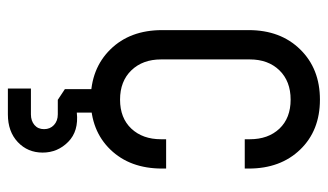

<svg xmlns="http://www.w3.org/2000/svg" viewBox="-188 -406 812 475"><g transform="rotate(90 217.5 -169.0)"><path d="M227 12Q150.5 12 102.8 -36.5Q55 -85 55 -164.5V-379Q55 -457.5 102.8 -506.2Q150.5 -555 227 -555Q303.5 -555 350.5 -506.2Q397.5 -457.5 397.5 -379V-369H325V-381.5Q325 -427 298.8 -454.8Q272.5 -482.5 227 -482.5Q181.5 -482.5 154.5 -454.8Q127.5 -427 127.5 -381.5V-162Q127.5 -116.5 154.5 -88.5Q181.5 -60.5 227 -60.5Q272.5 -60.5 298.8 -88.5Q325 -116.5 325 -162V-174.5H397.5V-164.5Q397.5 -85 350.5 -36.5Q303.5 12 227 12ZM199.5 217V160H263.5Q279.5 160 289.8 151.2Q300 142.5 300 127.5Q300 112.5 289.8 103Q279.5 93.5 263.5 93.5H227.5L201 76V-18.5H259V46.5Q305 41.5 331.5 67.8Q358 94 358 131Q358 168 332 192.5Q306 217 263.5 217Z"/></g></svg>

Font: Mohave
Style: Regular
Weight: 400
Designer: Gumpita Rahayu
Foundry: Tokotype
Version: Version 2.003; ttfautohint (v1.8.3)